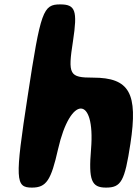

<svg xmlns="http://www.w3.org/2000/svg" viewBox="-20 -903 625 873"><path d="M106 -467C47 -84 50 -50 125 -50C191 -50 212 -83 244 -225C300 -471 414 -471 394 -225C382 -83 396 -50 462 -50C531 -50 547 -79 573 -250C608 -479 569 -550 403 -550C295 -550 288 -563 312 -717C333 -855 323 -883 254 -883C176 -883 165 -855 106 -467Z"/></svg>

Font: Hussar Skorodowane
Style: Ky
Weight: 700
Foundry: Cannot Into Space Fonts
Version: Version 0.892